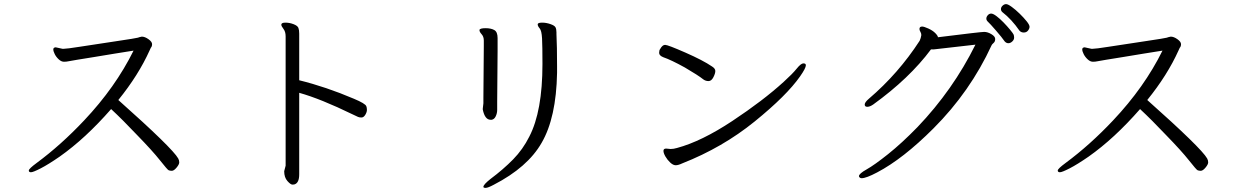

<svg xmlns="http://www.w3.org/2000/svg" viewBox="-20 -836 6040 933"><path d="M669 -658Q684 -658 701.5 -645.5Q719 -633 719 -621.5Q719 -610 713 -604L707 -591Q653 -471 555 -350Q818 -116 846 -66Q851 -57 851 -47Q851 -37 838 -21.5Q825 -6 815 -6Q805 -6 799 -9Q793 -12 757 -57.5Q721 -103 646 -180Q577 -253 520 -306Q395 -163 270 -75Q215 -37 178 -18Q141 1 130.5 1Q120 1 120 -7.5Q120 -16 158 -44Q277 -132 389 -251Q541 -412 629 -590Q589 -584 538 -575.5Q487 -567 438 -559Q389 -551 354.5 -545.5Q320 -540 311.5 -538Q303 -536 290.5 -536Q278 -536 265.5 -547.5Q253 -559 246 -573Q239 -587 239 -596Q239 -605 250 -606H251L283 -599H291Q305 -599 365.5 -608.5Q426 -618 536.5 -634.5Q647 -651 650.5 -653Q654 -655 669 -658Z M1361 -4 1368 -31V-659Q1368 -682 1357.5 -695.5Q1347 -709 1347 -716Q1347 -726 1367 -726Q1387 -726 1406.5 -718.5Q1426 -711 1430 -700.5Q1434 -690 1434 -673V-446Q1564 -414 1700 -356Q1755 -333 1760 -320Q1763 -313 1763 -302Q1763 -291 1755 -278Q1747 -265 1736.5 -265Q1726 -265 1719.5 -268Q1713 -271 1694 -280Q1538 -356 1434 -385V11Q1434 53 1411 60Q1409 61 1400.5 61Q1392 61 1376.5 43.5Q1361 26 1361 -4Z M2684 -671Q2687 -612 2687 -513V-482Q2683 -264 2612 -142Q2544 -23 2379 62Q2351 77 2340 77Q2329 77 2329 72Q2329 61 2363 34Q2426 -13 2473.5 -61.5Q2521 -110 2552 -172Q2616 -295 2616 -525Q2616 -612 2614 -649.5Q2612 -687 2602.5 -698Q2593 -709 2593 -717V-719Q2595 -726 2614.5 -726Q2634 -726 2654.5 -719Q2675 -712 2679.5 -703Q2684 -694 2684 -679ZM2398 -590 2396 -342V-302Q2396 -286 2389 -271Q2382 -256 2369 -254H2364Q2336 -254 2326 -304V-308L2329 -334V-362L2331 -612V-639Q2331 -658 2320.5 -669.5Q2310 -681 2310 -689V-691Q2313 -699 2339.5 -699Q2366 -699 2382 -690Q2398 -681 2398 -651Z M3188 -598Q3199 -618 3212 -618Q3225 -618 3310.5 -580.5Q3396 -543 3440 -513Q3456 -503 3456 -491Q3456 -479 3446.5 -460.5Q3437 -442 3423 -442Q3409 -442 3398 -450Q3373 -470 3308 -508Q3241 -545 3203 -558Q3183 -566 3183 -579Q3183 -592 3188 -598ZM3217 -114 3239 -112Q3253 -112 3270 -117Q3389 -149 3538.5 -248Q3688 -347 3788 -438Q3831 -477 3851.5 -502.5Q3872 -528 3884 -528Q3896 -528 3896 -519Q3896 -505 3868 -465Q3803 -372 3647 -245.5Q3491 -119 3295 -42Q3276 -33 3263.5 -33Q3251 -33 3237 -46Q3223 -59 3213.5 -75.5Q3204 -92 3204 -103Q3204 -114 3217 -114Z M4934 -687Q4896 -742 4851 -777Q4844 -783 4844 -792Q4844 -801 4852 -808.5Q4860 -816 4869 -816Q4878 -816 4896.5 -802.5Q4915 -789 4935 -769.5Q4955 -750 4969 -732.5Q4983 -715 4983 -706Q4983 -697 4975.5 -687.5Q4968 -678 4955 -678Q4942 -678 4934 -687ZM4862 -635Q4849 -654 4819.5 -688Q4790 -722 4781.5 -729.5Q4773 -737 4773 -745.5Q4773 -754 4780 -762Q4787 -770 4796.5 -770Q4806 -770 4822.5 -757.5Q4839 -745 4856.5 -727Q4874 -709 4888 -692Q4902 -675 4905 -669Q4908 -663 4908 -653Q4908 -643 4899 -634.5Q4890 -626 4880 -626Q4870 -626 4862 -635ZM4538 -655Q4746 -681 4762.5 -681Q4779 -681 4797.5 -670Q4816 -659 4816 -646.5Q4816 -634 4808.5 -627.5Q4801 -621 4799 -617Q4695 -391 4516 -212Q4368 -64 4242 2Q4189 30 4167 30Q4161 30 4157.5 26.5Q4154 23 4154 20Q4154 8 4191.5 -13Q4229 -34 4295.5 -87Q4362 -140 4438 -218Q4611 -399 4720 -619L4518 -596Q4511 -596 4504 -596Q4399 -455 4223 -328Q4207 -317 4194.5 -317Q4182 -317 4182 -328Q4182 -339 4202 -356Q4346 -479 4449 -638Q4455 -651 4457 -665V-666Q4457 -674 4452.5 -681.5Q4448 -689 4448 -695Q4448 -707 4461 -707Q4470 -707 4491 -697.5Q4512 -688 4524.5 -675.5Q4537 -663 4538 -655Z M5669 -658Q5684 -658 5701.5 -645.5Q5719 -633 5719 -621.5Q5719 -610 5713 -604L5707 -591Q5653 -471 5555 -350Q5818 -116 5846 -66Q5851 -57 5851 -47Q5851 -37 5838 -21.5Q5825 -6 5815 -6Q5805 -6 5799 -9Q5793 -12 5757 -57.5Q5721 -103 5646 -180Q5577 -253 5520 -306Q5395 -163 5270 -75Q5215 -37 5178 -18Q5141 1 5130.5 1Q5120 1 5120 -7.5Q5120 -16 5158 -44Q5277 -132 5389 -251Q5541 -412 5629 -590Q5589 -584 5538 -575.5Q5487 -567 5438 -559Q5389 -551 5354.5 -545.5Q5320 -540 5311.5 -538Q5303 -536 5290.5 -536Q5278 -536 5265.5 -547.5Q5253 -559 5246 -573Q5239 -587 5239 -596Q5239 -605 5250 -606H5251L5283 -599H5291Q5305 -599 5365.5 -608.5Q5426 -618 5536.5 -634.5Q5647 -651 5650.5 -653Q5654 -655 5669 -658Z"/></svg>

Font: LXGW Bright TC
Style: Regular
Weight: 400
Designer: Christian Thalmann (Catharsis Fonts)
Foundry: LXGW / Christian Thalmann (Catharsis Fonts) / Fontworks Inc.
Version: Version 5.501